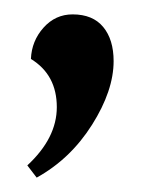

<svg xmlns="http://www.w3.org/2000/svg" viewBox="-20 -121 204 267"><path d="M31 126 18 109Q59 71 59 28Q59 -17 23 -39Q24 -64 40.5 -82.5Q57 -101 81 -101Q109 -101 123.5 -83.5Q138 -66 138 -36Q138 5 108 52.5Q78 100 31 126Z"/></svg>

Font: Arapey
Style: Regular
Weight: 400
Designer: Eduardo Rodriguez Tunni
Foundry: Eduardo Rodriguez Tunni
Version: Version 4.000